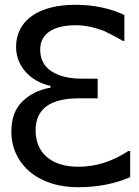

<svg xmlns="http://www.w3.org/2000/svg" viewBox="-20 -760 573 793"><path d="M517.6 -136.7H510.7C444.8 -93.3 375.5 -71.3 303.7 -71.3C190.9 -71.3 127 -129.4 127 -221.7C127 -310.1 187 -354 307.1 -354H383.3V-435.1H316.9C266.6 -435.1 225.6 -444.8 193.8 -464.8C162.1 -484.9 146 -515.1 146 -555.7C146 -622.6 203.1 -655.8 293 -655.8C330.1 -655.8 369.6 -647.5 411.6 -631.3C448.2 -613.3 473.6 -599.6 487.3 -591.3H493.7V-698.2C433.6 -726.1 366.2 -740.2 290.5 -740.2C144.5 -740.2 46.4 -679.2 46.4 -565.9C46.4 -485.8 106.4 -422.9 188.5 -405.3V-397.9C141.1 -389.6 102.5 -370.6 72.3 -340.8C42 -311 26.9 -270 26.9 -216.8C26.9 -173.3 38.1 -134.3 60.1 -99.6C104.5 -29.8 190.4 13.2 302.2 13.2C381.8 13.2 453.6 -0.5 517.6 -28.3Z"/></svg>

Font: SG Kara
Style: Regular
Weight: 400
Designer: Damoon Khanjanzadeh
Version: Version 1.000